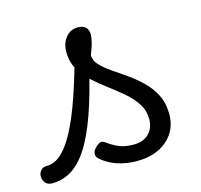

<svg xmlns="http://www.w3.org/2000/svg" viewBox="-184 -673 825 789"><g transform="rotate(-15 228.0 -278.0)"><path d="M-55 17Q-74 17 -83.5 5.5Q-93 -6 -93.5 -20.5Q-94 -35 -85 -46.5Q-76 -58 -57 -58Q-24 -58 5.5 -85.5Q35 -113 63 -166.5Q91 -220 118.5 -299.5Q146 -379 174 -483L229 -469Q203 -347 174.5 -256Q146 -165 112.5 -104Q79 -43 38 -13Q-3 17 -55 17ZM305 19Q259 19 219 5Q179 -9 151 -36Q144 -44 144.5 -56Q145 -68 159 -81Q170 -92 179 -94.5Q188 -97 199 -89Q225 -70 249.5 -60Q274 -50 311 -50Q351 -50 374.5 -73.5Q398 -97 398 -135Q398 -171 379.5 -200Q361 -229 331.5 -254.5Q302 -280 269 -304.5Q236 -329 206.5 -356Q177 -383 158.5 -415.5Q140 -448 140 -488Q140 -526 160 -550.5Q180 -575 211 -575Q232 -575 244 -564.5Q256 -554 256 -535Q256 -519 250.5 -497.5Q245 -476 234 -450Q234 -428 252 -408.5Q270 -389 298.5 -369.5Q327 -350 358.5 -328Q390 -306 418.5 -278.5Q447 -251 465 -215.5Q483 -180 483 -133Q483 -66 434.5 -23.5Q386 19 305 19Z"/></g></svg>

Font: Playwrite ES
Style: Regular
Weight: 400
Designer: Veronika Burian, José Scaglione
Foundry: TypeTogether
Version: Version 1.002